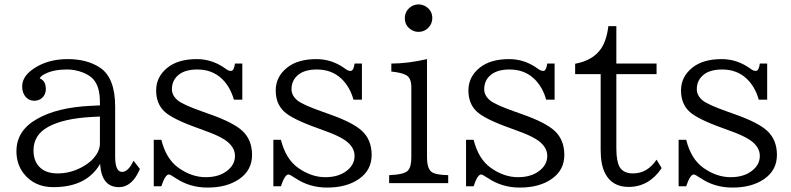

<svg xmlns="http://www.w3.org/2000/svg" viewBox="-20 -827 3570 867"><path d="M431.2 -351.1V-366.2Q431.2 -437.5 399.9 -470.7Q383.8 -487.8 354.5 -499.5Q319.8 -513.2 282.7 -513.2Q223.1 -513.2 184.6 -494.1Q165 -484.9 159.2 -473.1Q187 -462.4 187 -424.8Q187 -406.7 177.2 -393.1Q162.1 -372.1 133.8 -372.1Q111.3 -372.1 96.2 -389.2Q80.1 -407.7 80.1 -436.5Q80.1 -483.9 135.7 -519.5Q198.2 -560.1 285.6 -560.1Q372.1 -560.1 430.2 -522.5Q500 -477.1 500 -345.2V-120.1Q500 -50.8 531.2 -50.8Q559.1 -50.8 583 -101.1L611.8 -64Q577.1 18.1 517.1 18.1Q438.5 18.1 432.1 -86.9Q371.1 18.1 221.2 18.1Q135.7 18.1 87.4 -43Q54.2 -85.4 54.2 -144Q54.2 -237.3 147.5 -290Q237.8 -341.8 389.2 -349.1ZM431.2 -300.8 394 -298.8Q266.1 -292 197.3 -253.9Q131.3 -217.8 131.3 -147.9Q131.3 -102.5 155.8 -75.7Q184.1 -43.9 240.2 -43.9Q295.4 -43.9 346.2 -70.3Q399.9 -98.1 421.4 -139.6Q431.2 -159.2 431.2 -178.2Z M674.3 -195.8H708.5Q730.5 -107.9 787.1 -68.4Q846.2 -26.9 909.2 -26.9Q968.3 -26.9 1005.4 -55.7Q1041 -83 1041 -123Q1041 -166.5 991.7 -197.8Q961.9 -216.8 905.3 -236.8L877.4 -247.1Q755.9 -290 720.2 -325.7Q685.1 -360.8 685.1 -418.5Q685.1 -480.5 736.3 -521.5Q784.2 -560.1 869.1 -560.1Q940.4 -560.1 1001 -515.1Q1011.7 -506.8 1022.9 -506.8Q1036.6 -506.8 1041 -540H1074.2V-377H1036.1Q1019.5 -436 981 -472.2Q937 -513.2 871.1 -513.2Q817.9 -513.2 788.6 -490.7Q756.3 -465.8 756.3 -424.3Q756.3 -394.5 784.7 -372.1Q809.6 -353 894 -323.2L928.2 -311Q1033.7 -273.9 1074.7 -235.8Q1118.2 -195.3 1118.2 -127.4Q1118.2 -58.6 1061 -19Q1005.4 20 917.5 20Q836.9 20 774.4 -22L772 -23.4Q749 -39.1 742.7 -39.1Q726.1 -39.1 708.5 14.2H674.3Z M1214.4 -195.8H1248.5Q1270.5 -107.9 1327.1 -68.4Q1386.2 -26.9 1449.2 -26.9Q1508.3 -26.9 1545.4 -55.7Q1581.1 -83 1581.1 -123Q1581.1 -166.5 1531.7 -197.8Q1502 -216.8 1445.3 -236.8L1417.5 -247.1Q1295.9 -290 1260.3 -325.7Q1225.1 -360.8 1225.1 -418.5Q1225.1 -480.5 1276.4 -521.5Q1324.2 -560.1 1409.2 -560.1Q1480.5 -560.1 1541 -515.1Q1551.8 -506.8 1563 -506.8Q1576.7 -506.8 1581.1 -540H1614.3V-377H1576.2Q1559.6 -436 1521 -472.2Q1477.1 -513.2 1411.1 -513.2Q1357.9 -513.2 1328.6 -490.7Q1296.4 -465.8 1296.4 -424.3Q1296.4 -394.5 1324.7 -372.1Q1349.6 -353 1434.1 -323.2L1468.3 -311Q1573.7 -273.9 1614.7 -235.8Q1658.2 -195.3 1658.2 -127.4Q1658.2 -58.6 1601.1 -19Q1545.4 20 1457.5 20Q1377 20 1314.5 -22L1312 -23.4Q1289.1 -39.1 1282.7 -39.1Q1266.1 -39.1 1248.5 14.2H1214.4Z M1870.1 -807.1Q1887.2 -807.1 1903.3 -797.4Q1932.1 -778.8 1932.1 -745.1Q1932.1 -720.7 1915 -702.6Q1897 -683.1 1870.1 -683.1Q1854.5 -683.1 1840.8 -690.4Q1808.1 -708.5 1808.1 -745.1Q1808.1 -773.4 1829.6 -792Q1847.2 -807.1 1870.1 -807.1ZM1737.3 0V-36.1Q1804.7 -38.6 1821.8 -56.6Q1837.4 -72.8 1837.4 -116.2V-433.1Q1837.4 -473.1 1816.4 -486.3Q1796.4 -499 1747.1 -503.9V-540Q1820.3 -540 1908.2 -560.1V-116.2Q1908.2 -69.3 1926.8 -52.2Q1943.8 -37.1 2003.9 -36.1V0Z M2084.5 -195.8H2118.7Q2140.6 -107.9 2197.3 -68.4Q2256.3 -26.9 2319.3 -26.9Q2378.4 -26.9 2415.5 -55.7Q2451.2 -83 2451.2 -123Q2451.2 -166.5 2401.9 -197.8Q2372.1 -216.8 2315.4 -236.8L2287.6 -247.1Q2166 -290 2130.4 -325.7Q2095.2 -360.8 2095.2 -418.5Q2095.2 -480.5 2146.5 -521.5Q2194.3 -560.1 2279.3 -560.1Q2350.6 -560.1 2411.1 -515.1Q2421.9 -506.8 2433.1 -506.8Q2446.8 -506.8 2451.2 -540H2484.4V-377H2446.3Q2429.7 -436 2391.1 -472.2Q2347.2 -513.2 2281.2 -513.2Q2228 -513.2 2198.7 -490.7Q2166.5 -465.8 2166.5 -424.3Q2166.5 -394.5 2194.8 -372.1Q2219.7 -353 2304.2 -323.2L2338.4 -311Q2443.8 -273.9 2484.9 -235.8Q2528.3 -195.3 2528.3 -127.4Q2528.3 -58.6 2471.2 -19Q2415.5 20 2327.6 20Q2247.1 20 2184.6 -22L2182.1 -23.4Q2159.2 -39.1 2152.8 -39.1Q2136.2 -39.1 2118.7 14.2H2084.5Z M2577.1 -492.2V-539.1Q2656.2 -553.7 2692.9 -605.5Q2719.2 -643.1 2727.1 -709H2763.2V-540H2944.8V-492.2H2763.2V-157.2Q2763.2 -99.1 2777.8 -73.2Q2795.4 -43.9 2837.9 -43.9Q2903.3 -43.9 2944.8 -106L2967.8 -67.9Q2910.6 17.1 2818.4 17.1Q2744.1 17.1 2712.4 -44.4Q2692.4 -83.5 2692.4 -149.9V-492.2Z M3044.4 -195.8H3078.6Q3100.6 -107.9 3157.2 -68.4Q3216.3 -26.9 3279.3 -26.9Q3338.4 -26.9 3375.5 -55.7Q3411.1 -83 3411.1 -123Q3411.1 -166.5 3361.8 -197.8Q3332 -216.8 3275.4 -236.8L3247.6 -247.1Q3126 -290 3090.3 -325.7Q3055.2 -360.8 3055.2 -418.5Q3055.2 -480.5 3106.4 -521.5Q3154.3 -560.1 3239.3 -560.1Q3310.5 -560.1 3371.1 -515.1Q3381.8 -506.8 3393.1 -506.8Q3406.7 -506.8 3411.1 -540H3444.3V-377H3406.2Q3389.6 -436 3351.1 -472.2Q3307.1 -513.2 3241.2 -513.2Q3188 -513.2 3158.7 -490.7Q3126.5 -465.8 3126.5 -424.3Q3126.5 -394.5 3154.8 -372.1Q3179.7 -353 3264.2 -323.2L3298.3 -311Q3403.8 -273.9 3444.8 -235.8Q3488.3 -195.3 3488.3 -127.4Q3488.3 -58.6 3431.2 -19Q3375.5 20 3287.6 20Q3207 20 3144.5 -22L3142.1 -23.4Q3119.1 -39.1 3112.8 -39.1Q3096.2 -39.1 3078.6 14.2H3044.4Z"/></svg>

Font: BIZ UDPMincho
Style: Regular
Weight: 400
Designer: TypeBank Co., Ltd.
Foundry: Morisawa Inc.
Version: Version 1.06